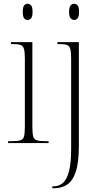

<svg xmlns="http://www.w3.org/2000/svg" viewBox="-20 -760 527 1020"><path d="M127 -654Q115 -654 108 -663Q101 -672 101 -697Q101 -722 108 -731Q115 -740 127 -740Q138 -740 145.5 -731Q153 -722 153 -697Q153 -672 145.5 -663Q138 -654 127 -654ZM23 0V-10H42Q73 -10 88 -14.5Q103 -19 107.5 -35Q112 -51 112 -85V-448Q112 -483 107.5 -499.5Q103 -516 89.5 -521Q76 -526 48 -526H38V-536H152V-86Q152 -51 156.5 -35Q161 -19 176 -14.5Q191 -10 221 -10H238V0ZM373 -654Q363 -654 355 -663Q347 -672 347 -697Q347 -722 355 -731Q363 -740 373 -740Q385 -740 392.5 -731Q400 -722 400 -697Q400 -672 392.5 -663Q385 -654 373 -654ZM258 240V230H264Q293 230 314 212Q335 194 346.5 150Q358 106 358 28V-450Q358 -483 353.5 -499.5Q349 -516 336 -521Q323 -526 297 -526H285V-536H399V14Q399 105 382 154Q365 203 335.5 221.5Q306 240 269 240Z"/></svg>

Font: Noto Serif Display Condensed ExtraLight
Style: Regular
Weight: 200
Width: 3
Designer: Monotype Design Team
Foundry: Monotype Imaging Inc.
Version: Version 2.009